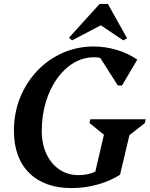

<svg xmlns="http://www.w3.org/2000/svg" viewBox="-20 -943 763 979"><path d="M345 16Q207 16 129 -61Q51 -138 51 -277Q51 -367 82.5 -445Q114 -523 169.5 -581.5Q225 -640 299 -673Q373 -706 458 -706Q517 -706 575.5 -688.5Q634 -671 680 -639L602 -507H581L491 -648Q476 -651 460 -651Q404 -651 355.5 -622Q307 -593 270.5 -541.5Q234 -490 213.5 -422Q193 -354 193 -275Q193 -208 217 -157.5Q241 -107 283 -78.5Q325 -50 381 -50Q427 -50 466 -68L510 -256L436 -316L441 -335H723L718 -315L640 -254L592 -52Q542 -20 477.5 -2Q413 16 345 16ZM347 -737 332 -751 488 -923H530L628 -748L609 -737L494 -814Z"/></svg>

Font: Platypi Medium
Style: Italic
Weight: 500
Italic angle: -13°
Designer: David Sargent
Foundry: Bolt Cutter Type
Version: Version 1.200; ttfautohint (v1.8.4.7-5d5b)